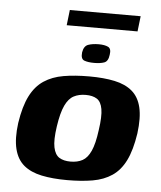

<svg xmlns="http://www.w3.org/2000/svg" viewBox="-49 -699 629 748"><g transform="rotate(5 265.0 -324.5)"><path d="M241 6Q184 6 141 -3Q98 -12 71 -34.5Q44 -57 34 -97.5Q24 -138 32 -199Q42 -265 62.5 -305.5Q83 -346 115.5 -367.5Q148 -389 192 -396.5Q236 -404 292 -404Q349 -404 391.5 -395Q434 -386 460.5 -363.5Q487 -341 496.5 -301Q506 -261 498 -199Q488 -133 468 -92.5Q448 -52 416 -30.5Q384 -9 340.5 -1.5Q297 6 241 6ZM248 -67Q275 -67 294.5 -77.5Q314 -88 327 -116.5Q340 -145 347 -199Q355 -253 350 -281.5Q345 -310 328.5 -320.5Q312 -331 285 -331Q258 -331 238 -320.5Q218 -310 204.5 -281.5Q191 -253 183 -199Q175 -145 181 -116.5Q187 -88 204 -77.5Q221 -67 248 -67ZM306 -458Q282 -458 267.5 -463.5Q253 -469 256 -495Q260 -520 277 -526Q294 -532 318 -532Q341 -532 354.5 -525.5Q368 -519 364 -495Q361 -469 345.5 -463.5Q330 -458 306 -458ZM187 -595 194 -655H471L464 -595Z"/></g></svg>

Font: Genos
Style: Bold Italic
Weight: 700
Italic angle: -8°
Version: Version 1.010